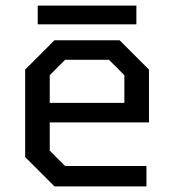

<svg xmlns="http://www.w3.org/2000/svg" viewBox="-20 -667 623 687"><path d="M115 -580V-647H468V-580ZM175 0 70 -105V-418L175 -523H408L513 -418V-229H158V-128L213 -73H504V0ZM158 -299H425V-398L370 -453H213L158 -398Z"/></svg>

Font: Tomorrow
Style: Regular
Weight: 400
Designer: Tony de Marco, Monica Rizzolli
Foundry: Just in Type
Version: Version 2.002